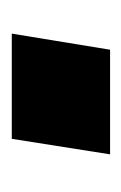

<svg xmlns="http://www.w3.org/2000/svg" viewBox="41 -442 211 334"><g transform="rotate(-90 147.0 -274.5)"><path d="M46 -189 73 -360H256L228 -189Z"/></g></svg>

Font: Nunito Sans 8pt ExtraBold
Style: Italic
Weight: 800
Italic angle: -9°
Version: Version 3.101;gftools[0.9.27]